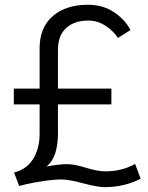

<svg xmlns="http://www.w3.org/2000/svg" viewBox="-20 -769 621 807"><path d="M38.1 -330.1V-396.5H146.5V-566.4Q146.5 -653.3 201.7 -701.2Q256.8 -749 349.6 -749Q413.1 -749 460 -717.3Q506.8 -685.5 528.3 -642.6L475.6 -609.4Q456.1 -639.6 422.9 -661.1Q389.6 -682.6 350.6 -682.6Q293 -682.6 258.3 -651.4Q223.6 -620.1 223.6 -559.6V-396.5H448.2V-330.1H223.6V-210Q223.6 -107.4 175.8 -69.3Q229.5 -79.1 262.7 -79.1Q292 -79.1 340.8 -64Q389.6 -48.8 422.9 -48.8Q493.2 -48.8 547.9 -80.1L571.3 -17.6Q501 17.6 420.9 17.6Q389.6 17.6 329.6 1.5Q269.5 -14.6 239.3 -14.6Q206.1 -14.6 161.1 -7.8Q116.2 -1 87.9 5.9L60.5 12.7L39.1 -43.9Q92.8 -57.6 119.6 -101.6Q146.5 -145.5 146.5 -206.1V-330.1Z"/></svg>

Font: Batunionen A1
Style: Regular
Weight: 400
Designer: HanYang I&C Co.,Ltd.
Foundry: HanYang I&C Co.,Ltd.
Version: Version 2.50; ttfautohint (v1.6)